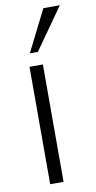

<svg xmlns="http://www.w3.org/2000/svg" viewBox="-89 -823 429 862"><g transform="rotate(-10 125.0 -392.0)"><path d="M79.6 -594.7 174.3 -783.7H249.5L116.2 -594.7ZM67.4 0V-535.2H128.4V0Z"/></g></svg>

Font: Oxygen Light
Style: Regular
Weight: 300
Designer: vernon adams
Foundry: Vernon Adams
Version: Version Release 0.2.3 webfont; ttfautohint (v0.93.3-1d66) -l